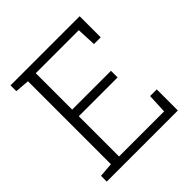

<svg xmlns="http://www.w3.org/2000/svg" viewBox="-188 -857 1003 1003"><g transform="rotate(-45 314.0 -355.5)"><path d="M37.1 0V-42.5L116.7 -48.8V-661.6L37.1 -668V-710.9H547.9V-555.2H498L493.2 -662.6H175.3V-393.6H461.9V-344.7H175.3V-47.4H508.3L513.2 -155.8H562.5V0Z"/></g></svg>

Font: Roboto Slab Light
Style: Regular
Weight: 300
Designer: Google
Version: Version 2.000; ttfautohint (v1.8.1.43-b0c9)